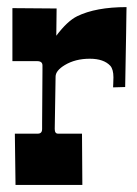

<svg xmlns="http://www.w3.org/2000/svg" viewBox="-20 -523 388 543"><path d="M100.1 -337.9Q100.1 -350.1 85 -350.1H15.1V-500L140.1 -499L139.2 -421.9Q170.4 -463.4 198.2 -477.1Q251 -502.9 337.9 -502.9Q337.9 -501.5 337.6 -491.2Q337.4 -481 337.2 -464.8Q336.9 -448.7 336.7 -428.5Q336.4 -408.2 335.7 -373.3Q335 -338.4 334 -276.9L299.8 -275.9Q299.8 -281.2 300.3 -286.6L300.8 -304.2Q300.8 -326.7 292 -336.9Q273.4 -356.9 233.9 -356.9Q192.9 -356.9 163.1 -338.9Q137.2 -323.2 137.2 -306.2L134.8 -158.2Q134.8 -145 144 -145H211.9L212.9 0H23.9L22 -145H86.9Q99.1 -145 99.1 -158.2V-174.3L100.1 -322.8Z"/></svg>

Font: Smokum
Style: Regular
Weight: 400
Designer: Astigmatic (AOETI)
Foundry: Astigmatic (AOETI)
Version: Version 1.001